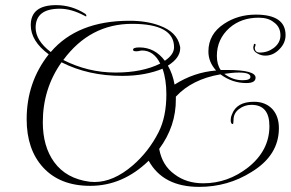

<svg xmlns="http://www.w3.org/2000/svg" viewBox="-20 -677 1134 749"><path d="M757 52Q616 52 560 -50Q459 48 332 48Q214 48 148 -24Q84 -94 84 -212Q84 -356 170 -465Q100 -517 100 -579Q100 -657 199 -657Q260 -657 313 -623Q317 -620 317 -615Q317 -613 315 -613Q314 -613 309 -616Q258 -643 213 -643Q119 -643 119 -569Q119 -519 178 -474Q282 -596 485 -596Q553 -596 603 -577Q671 -552 682 -497Q683 -495 683 -489Q683 -451 635 -421Q654 -388 661 -347Q736 -395 823 -402Q793 -435 793 -476Q793 -544 854 -584Q908 -620 978 -620Q1094 -620 1094 -540Q1094 -509 1070 -485Q1046 -460 1015 -460Q999 -460 985 -468Q968 -477 968 -491Q968 -495 970 -501Q970 -506 974 -506Q977 -506 977 -503Q977 -500 976 -497Q974 -493 974 -491Q974 -472 994 -472Q1024 -472 1048 -490Q1074 -510 1074 -539Q1074 -573 1047 -591Q1026 -608 989 -608Q921 -608 875 -568Q826 -524 826 -459Q826 -425 841 -404H866Q977 -404 977 -374Q977 -353 941 -353Q886 -353 840 -387Q729 -368 666 -300V-291Q667 -185 601 -96Q613 -31 661 3Q707 38 773 38Q869 38 948 -24Q1031 -90 1031 -185Q1031 -268 961 -268Q934 -268 913 -252Q891 -236 891 -209Q891 -193 888 -193Q880 -193 880 -209Q880 -214 881 -219Q882 -224 885 -231Q903 -280 971 -280Q1016 -280 1043 -251Q1068 -223 1068 -177Q1068 -71 961 -6Q869 52 757 52ZM431 -394Q535 -394 605 -429Q580 -480 534 -480Q532 -480 529 -479.5Q526 -479 522 -478Q518 -477 515 -477Q512 -477 510 -477Q499 -477 499 -483Q499 -492 524 -492Q584 -492 623 -440Q659 -464 659 -493Q659 -584 495 -584Q331 -584 227 -443Q274 -419 325 -406.5Q376 -394 431 -394ZM349 33Q422 33 497 -31Q560 -85 599 -162Q629 -222 629 -309Q629 -367 614 -409Q583 -396 543.5 -388.5Q504 -381 457 -381Q324 -381 220 -434Q147 -331 147 -200Q147 -106 191 -45Q238 20 330 32Q334 32 339 32.5Q344 33 349 33ZM926 -364Q957 -364 957 -377Q957 -394 912 -394Q898 -394 883.5 -392.5Q869 -391 855 -389Q888 -364 926 -364Z"/></svg>

Font: Imperial Script
Style: Regular
Weight: 400
Designer: Robert E. Leuschke
Foundry: Robert E. Leuschke
Version: Version 1.010; ttfautohint (v1.8.3)